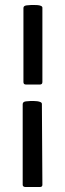

<svg xmlns="http://www.w3.org/2000/svg" viewBox="-20 -663 262 770"><path d="M82 87Q78 87 74.5 85Q71 83 71 78V-245Q71 -255 84 -256.5Q97 -258 103 -258Q107 -258 114.5 -258Q122 -258 129.5 -257Q137 -256 142.5 -253.5Q148 -251 148 -246L150 78Q150 87 140 87ZM84 -324Q74 -324 74 -334V-631Q74 -640 87 -641.5Q100 -643 106 -643Q109 -643 116 -643Q123 -643 130.5 -642.5Q138 -642 144 -639.5Q150 -637 150 -632V-334Q150 -324 140 -324Z"/></svg>

Font: Hand Textur
Style: Regular
Weight: 400
Designer: F. H. Ehmcke um 1935
Foundry: Peter Wiegel
Version: Version 1.000